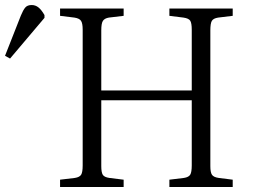

<svg xmlns="http://www.w3.org/2000/svg" viewBox="-177 -744 1008 764"><path d="M62 0V-29L121 -36Q140 -39 146 -49Q152 -59 152 -86V-626Q152 -651 145.5 -661Q139 -671 119 -674L62 -681V-710H315V-681L256 -674Q239 -671 232.5 -661Q226 -651 226 -623V-384H586V-626Q586 -652 580 -661.5Q574 -671 553 -674L497 -681V-710H749V-681L691 -674Q672 -671 666 -661Q660 -651 660 -623V-83Q660 -58 666.5 -48.5Q673 -39 693 -36L749 -29V0H497V-29L555 -36Q574 -39 580 -49Q586 -59 586 -86V-345H226V-83Q226 -58 232 -48.5Q238 -39 258 -36L315 -29V0ZM-137 -511 -157 -522 -94 -682Q-85 -704 -76.5 -714Q-68 -724 -51 -724Q-36 -724 -24 -714.5Q-12 -705 0 -684V-673Z"/></svg>

Font: Literata 36pt Light
Style: Regular
Weight: 300
Designer: Latin by Veronika Burian and Jose Scaglione. Greek by Irene Vlachou. Cyrillic by Vera Evstafieva.
Foundry: TypeTogether
Version: Version 3.002